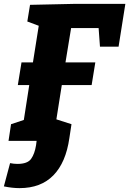

<svg xmlns="http://www.w3.org/2000/svg" viewBox="-39 -727 667 991"><path d="M344 -707H608L573 -486H477L470 -582H328L299 -405H453L434 -288H280L252 -111L330 -86L319 -14Q301 112 236.5 178Q172 244 62 244Q24 244 -19 235L13 115Q33 119 51 119Q103 119 121.5 93Q140 67 147 23L150 0H5L18 -86L84 -108L112 -288H53L72 -405H131L161 -594L102 -616L116 -702Z"/></svg>

Font: Bitter Pro ExtraBold
Style: Italic
Weight: 800
Italic angle: -9°
Designer: Sol Matas, and Bitter project Authors
Foundry: Sol Matas
Version: Version 1.010